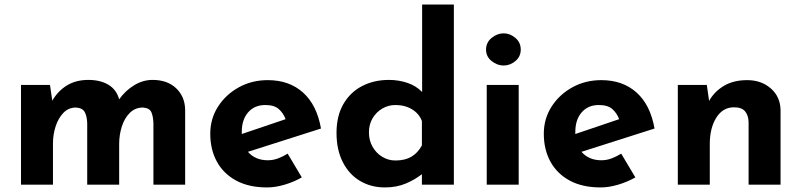

<svg xmlns="http://www.w3.org/2000/svg" viewBox="-20 -809 3511 841"><path d="M199 -437 209 -368Q234 -411 273.5 -435Q313 -459 367 -459Q419 -459 454.5 -438Q490 -417 502 -374Q529 -412 567.5 -435.5Q606 -459 648 -459Q713 -459 751.5 -422.5Q790 -386 791 -328V0H652V-270Q651 -299 643 -317.5Q635 -336 606 -338Q572 -338 548.5 -314.5Q525 -291 513.5 -254.5Q502 -218 502 -179V0H362V-270Q361 -299 351.5 -317.5Q342 -336 313 -338Q280 -338 257.5 -314.5Q235 -291 223.5 -255Q212 -219 212 -181V0H72V-437Z M1150 12Q1070 12 1014.5 -18Q959 -48 930 -101Q901 -154 901 -223Q901 -289 935 -342Q969 -395 1026 -426.5Q1083 -458 1153 -458Q1247 -458 1307.5 -403.5Q1368 -349 1386 -246L1066 -144Q1098 -107 1153 -107Q1176 -107 1197.5 -115Q1219 -123 1240 -136L1302 -32Q1267 -12 1226.5 0Q1186 12 1150 12ZM1039 -222 1231 -287Q1222 -312 1202 -330.5Q1182 -349 1142 -349Q1095 -349 1067 -317Q1039 -285 1039 -231Q1039 -227 1039 -222Z M1666 12Q1605 12 1557 -16.5Q1509 -45 1481.5 -99Q1454 -153 1454 -227Q1454 -301 1484 -353Q1514 -405 1566 -432Q1618 -459 1684 -459Q1726 -459 1764.5 -446Q1803 -433 1829 -406V-789H1968V0H1828V-46Q1796 -21 1756 -4.5Q1716 12 1666 12ZM1712 -106Q1754 -106 1782 -122.5Q1810 -139 1828 -172V-279Q1816 -311 1785 -330Q1754 -349 1712 -349Q1681 -349 1654.5 -333.5Q1628 -318 1612 -291Q1596 -264 1596 -229Q1596 -194 1612 -166Q1628 -138 1654.5 -122Q1681 -106 1712 -106Z M2112 -437H2252V0H2112ZM2109 -592Q2109 -623 2133.5 -643Q2158 -663 2186 -663Q2214 -663 2237.5 -643Q2261 -623 2261 -592Q2261 -561 2237.5 -541.5Q2214 -522 2186 -522Q2158 -522 2133.5 -541.5Q2109 -561 2109 -592Z M2611 12Q2531 12 2475.5 -18Q2420 -48 2391 -101Q2362 -154 2362 -223Q2362 -289 2396 -342Q2430 -395 2487 -426.5Q2544 -458 2614 -458Q2708 -458 2768.5 -403.5Q2829 -349 2847 -246L2527 -144Q2559 -107 2614 -107Q2637 -107 2658.5 -115Q2680 -123 2701 -136L2763 -32Q2728 -12 2687.5 0Q2647 12 2611 12ZM2500 -222 2692 -287Q2683 -312 2663 -330.5Q2643 -349 2603 -349Q2556 -349 2528 -317Q2500 -285 2500 -231Q2500 -227 2500 -222Z M3076 -437 3086 -367Q3109 -408 3151 -433Q3193 -458 3253 -458Q3315 -458 3356.5 -421.5Q3398 -385 3399 -327V0H3259V-275Q3258 -304 3243.5 -321.5Q3229 -339 3195 -339Q3146 -339 3117.5 -293.5Q3089 -248 3089 -178V0H2949V-437Z"/></svg>

Font: Reem Kufi
Style: Bold
Weight: 700
Designer: Khaled Hosny
Version: Version 1.001